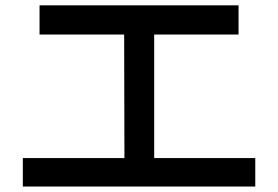

<svg xmlns="http://www.w3.org/2000/svg" viewBox="-20 -722 1040 718"><path d="M65.4 -24.4V-130.9H445.3L444.3 -592.8H127.9V-702.1H872.1V-592.8H556.6V-130.9H934.6V-24.4Z"/></svg>

Font: GenEi M Gothic v2 Medium
Style: Regular
Weight: 500
Version: Version 2.0